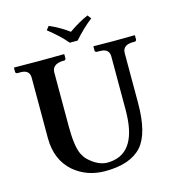

<svg xmlns="http://www.w3.org/2000/svg" viewBox="-119 -910 917 1018"><g transform="rotate(-15 339.0 -401.0)"><path d="M327.1 -696.8Q290 -741.7 226.1 -792L242.2 -812Q302.7 -785.2 348.1 -751Q405.3 -791 455.1 -812L470.2 -792Q420.4 -753.4 370.1 -696.8ZM521 -568.8Q521 -606.9 483.4 -611.8Q475.1 -612.8 465.8 -612.8H452.1Q444.3 -614.3 442.9 -621.1V-645L444.8 -646Q445.8 -646 557.1 -645L668.9 -646L670.9 -645V-621.1Q668.9 -614.3 663.1 -612.8H648.9Q594.7 -611.3 594.2 -568.8V-294.9Q594.2 -127.9 534.7 -60.1Q472.2 9.8 334 9.8Q234.9 9.8 164.1 -48.8Q84.5 -116.7 84 -236.8V-568.8Q84 -606 49.3 -611.8Q40.5 -613.3 29.8 -612.8H16.1Q8.3 -614.3 6.8 -621.1V-645L8.8 -646Q9.8 -646 146 -645L280.8 -646L283.2 -645V-621.1Q281.2 -614.3 274.9 -612.8H261.2Q209.5 -608.4 207 -568.8V-270Q207 -163.1 227.5 -117.7Q238.3 -95.2 252.9 -80.1Q304.2 -31.7 355 -30.8Q514.2 -30.8 520.5 -253.9Q521 -266.1 521 -277.8Z"/></g></svg>

Font: Linux Libertine O
Style: Semibold
Weight: 700
Designer: Philipp H. Poll
Foundry: Philipp H. Poll
Version: Version 5.0.0